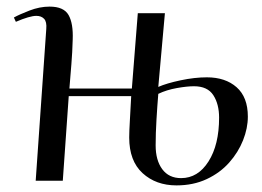

<svg xmlns="http://www.w3.org/2000/svg" viewBox="-20 -547 794 581"><path d="M479 -507 459 -284Q484 -295 526.5 -304Q569 -313 606 -313Q662 -313 696 -283Q730 -253 730 -194Q730 -159 715.5 -122.5Q701 -86 673.5 -55Q646 -24 605.5 -5Q565 14 514 14Q452 14 411.5 -23Q371 -60 371 -131Q371 -149 373 -182.5Q375 -216 377 -256H188L170 0H88L120 -459Q122 -481 113.5 -490Q105 -499 90 -499Q70 -499 28 -481L22 -494Q38 -503 69 -515Q100 -527 130 -527Q173 -527 187.5 -501.5Q202 -476 200 -427Q199 -389 196 -352.5Q193 -316 190 -279H379L397 -507ZM459 -263Q456 -227 453.5 -185Q451 -143 451 -107Q451 -62 471 -35Q491 -8 528 -8Q579 -8 611 -58.5Q643 -109 643 -191Q643 -232 625.5 -259Q608 -286 567 -286Q546 -286 515 -280.5Q484 -275 459 -263Z"/></svg>

Font: Literata 72pt
Style: Italic
Weight: 400
Italic angle: -2°
Designer: Latin by Veronika Burian and Jose Scaglione. Greek by Irene Vlachou. Cyrillic by Vera Evstafieva
Foundry: TypeTogether
Version: Version 3.002